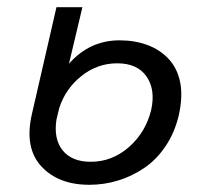

<svg xmlns="http://www.w3.org/2000/svg" viewBox="-20 -508 583 538"><path d="M230.5 9.8Q143.1 9.8 95.5 -42.2Q47.9 -94.2 69.3 -188L138.2 -487.8H210.9L173.3 -329.6Q231.4 -395 314.9 -395Q357.9 -395 393.3 -381.8Q428.7 -368.7 452.9 -342.5Q477.1 -316.4 484.9 -277.1Q492.7 -237.8 481 -185.1Q469.7 -136.7 444.1 -98.6Q418.5 -60.5 384.3 -37.4Q350.1 -14.2 311 -2.2Q272 9.8 230.5 9.8ZM234.4 -54.7Q294.4 -54.7 341.6 -96.2Q388.7 -137.7 403.8 -200.7Q416 -257.3 390.4 -293.9Q364.7 -330.6 308.6 -330.6Q252.4 -330.6 207.8 -294.7Q163.1 -258.8 146 -205.1L138.2 -172.9Q129.9 -118.7 155.5 -86.7Q181.2 -54.7 234.4 -54.7Z"/></svg>

Font: HK Grotesk Italic
Style: Regular
Weight: 400
Italic angle: -13°
Designer: Alfredo Marco Pradil and Stefan Peev
Foundry: Hanken Design Co.
Version: Version 1.000;PS 001.000;hotconv 1.0.88;makeotf.lib2.5.64775